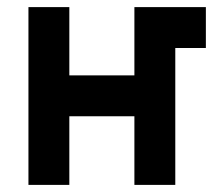

<svg xmlns="http://www.w3.org/2000/svg" viewBox="-20 -520 610 540"><path d="M60 0H175V-193H358V0H473V-500H358V-308H175V-500H60ZM473 -385H559V-500H473Z"/></svg>

Font: Unageo
Style: SemiBold
Weight: 600
Designer: Richard Sepsi
Foundry: Richard Sepsi
Version: Version 2.000